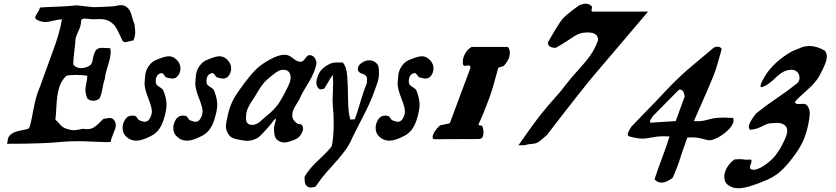

<svg xmlns="http://www.w3.org/2000/svg" viewBox="-20 -757 4457 1024"><path d="M17.6 9.8Q19.5 3.9 20.5 -4.4Q21.5 -12.7 22.9 -19Q24.4 -25.4 29.3 -31.2Q42 -45.9 58.6 -52.2Q75.2 -58.6 98.1 -62.5Q121.1 -66.4 134.8 -72.3Q143.6 -90.8 157.2 -167.5Q170.9 -244.1 193.4 -294.9L257.8 -472.7Q297.9 -577.1 310.5 -654.3Q293 -653.3 264.6 -646.5Q236.3 -639.6 222.7 -639.6Q198.2 -639.6 175.8 -652.3Q168 -656.2 168 -664.1Q168 -670.9 179.7 -689Q191.4 -707 193.4 -716.8Q213.9 -718.8 279.8 -721.2Q345.7 -723.6 388.7 -728.5Q473.6 -718.8 476.6 -718.8H488.3Q505.9 -718.8 532.7 -720.7Q559.6 -722.7 574.2 -722.7Q584 -722.7 600.6 -726.1Q617.2 -729.5 625 -729.5Q640.6 -729.5 650.4 -722.7Q666 -712.9 673.3 -698.2Q680.7 -683.6 685.5 -662.6Q690.4 -641.6 697.3 -628.9Q701.2 -597.7 701.2 -585.9Q701.2 -562.5 691.4 -541Q683.6 -541 668.9 -536.6Q654.3 -532.2 648.4 -532.2Q637.7 -532.2 632.8 -541Q626 -553.7 615.7 -577.1Q605.5 -600.6 595.7 -614.7Q585.9 -628.9 568.4 -640.6Q545.9 -655.3 511.7 -655.3Q505.9 -655.3 493.7 -654.8Q481.4 -654.3 474.6 -654.3H472.7Q465.8 -654.3 451.7 -656.2Q437.5 -658.2 431.6 -658.2Q412.1 -658.2 412.1 -640.6Q412.1 -620.1 398.9 -592.8Q385.7 -565.4 382.8 -550.8Q381.8 -526.4 376.5 -484.4Q371.1 -442.4 371.1 -423.8V-412.1Q386.7 -393.6 413.1 -393.6Q434.6 -393.6 457 -406.2Q470.7 -414.1 474.6 -439Q478.5 -463.9 487.8 -482.9Q497.1 -502 525.4 -502Q531.2 -502 543 -501Q554.7 -500 561.5 -500H568.4Q570.3 -486.3 570.3 -479.5Q570.3 -453.1 555.7 -407.2Q541 -361.3 539.1 -335.9Q532.2 -319.3 526.4 -284.7Q520.5 -250 509.8 -230.5Q494.1 -219.7 476.6 -219.7Q458 -219.7 445.3 -232.4Q435.5 -258.8 435.5 -278.3Q435.5 -291 440.4 -313.5Q445.3 -335.9 445.3 -348.6V-353.5Q410.2 -357.4 384.8 -357.4Q354.5 -357.4 334 -353.5Q306.6 -326.2 295.4 -289.6Q284.2 -252.9 281.2 -195.3Q278.3 -137.7 275.4 -119.1Q283.2 -112.3 293.5 -100.6Q303.7 -88.9 312.5 -81.5Q321.3 -74.2 334 -70.3Q357.4 -62.5 374 -62.5Q386.7 -62.5 423.8 -70.3Q432.6 -68.4 446.3 -68.4Q467.8 -68.4 483.9 -79.6Q500 -90.8 531.2 -123Q558.6 -127.9 563.5 -127.9Q579.1 -127.9 587.9 -117.2Q597.7 -105.5 597.7 -88.9Q597.7 -75.2 585 -45.9Q572.3 -16.6 570.3 0Q563.5 1 546.9 1Q530.3 1 478 -1.5Q425.8 -3.9 392.6 -3.9Q345.7 -3.9 306.6 0Q208 9.8 29.3 9.8Z M942.4 -392.6Q942.4 -372.1 930.7 -355Q918.9 -337.9 899.4 -337.9Q889.6 -337.9 868.2 -343.8Q862.3 -345.7 855.5 -356.4Q848.6 -367.2 842.8 -367.2H840.8Q810.5 -361.3 810.5 -323.2Q810.5 -322.3 811 -319.3Q811.5 -316.4 811.5 -314.5Q813.5 -302.7 830.6 -293Q847.7 -283.2 851.6 -273.4Q868.2 -231.4 868.2 -198.2Q868.2 -167 851.6 -115.2Q832 -55.7 788.1 -33.2Q739.3 -6.8 707 -6.8Q675.8 -6.8 654.3 -27.3Q633.8 -44.9 633.8 -74.2Q633.8 -99.6 648.4 -121.1Q661.1 -140.6 685.5 -140.6Q690.4 -140.6 700.2 -138.7Q707 -136.7 712.4 -127Q717.8 -117.2 723.6 -115.2Q743.2 -107.4 752 -107.4Q769.5 -107.4 779.8 -126.5Q790 -145.5 790 -163.1Q790 -184.6 770.5 -233.9Q751 -283.2 751 -311.5Q751 -321.3 752 -326.2Q752.9 -332 753.4 -343.3Q753.9 -354.5 754.9 -359.9Q755.9 -365.2 758.3 -374Q760.7 -382.8 764.6 -390.6Q783.2 -424.8 808.6 -435.5Q857.4 -457 879.9 -457Q904.3 -457 923.3 -437Q942.4 -417 942.4 -392.6Z M1212.9 -392.6Q1212.9 -372.1 1201.2 -355Q1189.5 -337.9 1169.9 -337.9Q1160.2 -337.9 1138.7 -343.8Q1132.8 -345.7 1126 -356.4Q1119.1 -367.2 1113.3 -367.2H1111.3Q1081.1 -361.3 1081.1 -323.2Q1081.1 -322.3 1081.5 -319.3Q1082 -316.4 1082 -314.5Q1084 -302.7 1101.1 -293Q1118.2 -283.2 1122.1 -273.4Q1138.7 -231.4 1138.7 -198.2Q1138.7 -167 1122.1 -115.2Q1102.5 -55.7 1058.6 -33.2Q1009.8 -6.8 977.5 -6.8Q946.3 -6.8 924.8 -27.3Q904.3 -44.9 904.3 -74.2Q904.3 -99.6 918.9 -121.1Q931.6 -140.6 956.1 -140.6Q960.9 -140.6 970.7 -138.7Q977.5 -136.7 982.9 -127Q988.3 -117.2 994.1 -115.2Q1013.7 -107.4 1022.5 -107.4Q1040 -107.4 1050.3 -126.5Q1060.5 -145.5 1060.5 -163.1Q1060.5 -184.6 1041 -233.9Q1021.5 -283.2 1021.5 -311.5Q1021.5 -321.3 1022.5 -326.2Q1023.4 -332 1023.9 -343.3Q1024.4 -354.5 1025.4 -359.9Q1026.4 -365.2 1028.8 -374Q1031.2 -382.8 1035.2 -390.6Q1053.7 -424.8 1079.1 -435.5Q1127.9 -457 1150.4 -457Q1174.8 -457 1193.8 -437Q1212.9 -417 1212.9 -392.6Z M1292 -125Q1292 -90.8 1327.1 -90.8Q1336.9 -90.8 1348.1 -96.2Q1359.4 -101.6 1366.7 -107.9Q1374 -114.3 1386.7 -126Q1399.4 -137.7 1406.2 -142.6Q1442.4 -171.9 1462.9 -200.7Q1483.4 -229.5 1507.8 -279.3Q1530.3 -322.3 1530.3 -339.8Q1530.3 -384.8 1491.2 -384.8Q1483.4 -384.8 1476.1 -382.8Q1468.8 -380.9 1460.9 -376Q1453.1 -371.1 1448.7 -368.2Q1444.3 -365.2 1434.1 -356.9Q1423.8 -348.6 1419.9 -345.7Q1408.2 -335.9 1398.9 -327.1Q1389.6 -318.4 1380.4 -306.2Q1371.1 -293.9 1367.2 -288.1Q1363.3 -282.2 1352.5 -264.2Q1341.8 -246.1 1337.9 -240.2Q1334 -233.4 1324.2 -219.2Q1314.5 -205.1 1311 -198.2Q1307.6 -191.4 1301.8 -179.2Q1295.9 -167 1293.9 -154.3Q1292 -141.6 1292 -125ZM1341.8 -15.6Q1319.3 -5.9 1297.9 -5.9Q1289.1 -5.9 1265.6 -9.8Q1262.7 -10.7 1254.9 -12.2Q1247.1 -13.7 1244.6 -14.2Q1242.2 -14.6 1235.4 -16.1Q1228.5 -17.6 1226.1 -19Q1223.6 -20.5 1218.3 -22.9Q1212.9 -25.4 1210 -27.8Q1207 -30.3 1203.6 -34.2Q1200.2 -38.1 1197.3 -43Q1184.6 -61.5 1184.6 -85Q1184.6 -97.7 1195.3 -144.5Q1207 -195.3 1226.6 -230Q1246.1 -264.6 1285.2 -316.4Q1319.3 -361.3 1345.2 -386.7Q1371.1 -412.1 1412.1 -435.5Q1462.9 -464.8 1496.1 -464.8H1503.9Q1520.5 -463.9 1543 -445.8Q1565.4 -427.7 1581.1 -427.7H1585.9Q1596.7 -428.7 1608.4 -445.8Q1620.1 -462.9 1629.9 -462.9H1632.8Q1662.1 -460 1668 -421.9Q1662.1 -376 1626 -317.4Q1589.8 -258.8 1580.1 -234.4Q1574.2 -221.7 1563 -204.6Q1551.8 -187.5 1545.4 -173.3Q1539.1 -159.2 1539.1 -142.6V-134.8Q1541 -118.2 1562.5 -99.6Q1566.4 -96.7 1577.6 -95.2Q1588.9 -93.8 1591.8 -87.9Q1596.7 -78.1 1596.7 -72.3Q1596.7 -60.5 1585.9 -41Q1575.2 -21.5 1550.8 -11.7Q1513.7 2.9 1497.1 2.9Q1478.5 2.9 1462.9 -7.8Q1459 -10.7 1455.6 -13.7Q1452.1 -16.6 1450.2 -21.5Q1448.2 -26.4 1446.8 -28.8Q1445.3 -31.2 1444.3 -37.6Q1443.4 -43.9 1442.9 -46.4Q1442.4 -48.8 1441.9 -56.6Q1441.4 -64.5 1441.4 -66.4V-72.3Q1441.4 -82 1445.8 -96.7Q1450.2 -111.3 1451.2 -117.2V-121.1Q1451.2 -124 1450.2 -124Q1447.3 -124 1438.5 -112.8Q1429.7 -101.6 1417.5 -86.4Q1405.3 -71.3 1398.4 -64.5Q1391.6 -57.6 1381.3 -46.4Q1371.1 -35.2 1362.8 -27.8Q1354.5 -20.5 1341.8 -15.6Z M1888.7 -389.6Q1888.7 -408.2 1909.2 -421.9Q1929.7 -435.5 1950.2 -435.5Q1967.8 -435.5 1983.4 -423.8Q1988.3 -419.9 1991.7 -415.5Q1995.1 -411.1 1996.6 -407.7Q1998 -404.3 1999 -397.9Q2000 -391.6 2000.5 -388.2Q2001 -384.8 2001 -376.5Q2001 -368.2 2001 -365.2V-360.4Q2001 -350.6 1999 -340.8Q1997.1 -331.1 1995.6 -325.2Q1994.1 -319.3 1989.7 -307.1Q1985.4 -294.9 1983.4 -289.1Q1967.8 -243.2 1950.7 -205.6Q1933.6 -168 1907.2 -117.7Q1880.9 -67.4 1866.2 -37.1Q1845.7 7.8 1836.9 21.5Q1810.5 63.5 1761.7 116.7Q1712.9 169.9 1692.4 197.3L1663.1 238.3Q1646.5 243.2 1638.7 243.2Q1604.5 243.2 1604.5 196.3V185.5Q1628.9 142.6 1679.7 95.7Q1730.5 48.8 1749 23.4Q1759.8 -23.4 1759.8 -101.6Q1759.8 -150.4 1754.9 -193.4Q1753.9 -204.1 1753.9 -222.7Q1753.9 -238.3 1755.4 -266.6Q1756.8 -294.9 1756.8 -311.5Q1756.8 -322.3 1754.9 -357.4Q1744.1 -343.8 1731 -320.3Q1717.8 -296.9 1708 -283.2Q1704.1 -283.2 1698.7 -281.7Q1693.4 -280.3 1689.5 -280.3Q1685.5 -280.3 1681.6 -283.2Q1667 -296.9 1667 -316.4Q1667 -331.1 1675.8 -353.5Q1691.4 -395.5 1743.2 -418Q1755.9 -423.8 1773.4 -423.8H1807.6Q1828.1 -403.3 1832 -348.6Q1835.9 -293.9 1836.4 -225.1Q1836.9 -156.2 1848.6 -119.1L1872.1 -121.1Q1882.8 -147.5 1900.4 -208Q1918 -268.6 1936.5 -312.5V-315.4Q1936.5 -319.3 1937 -325.7Q1937.5 -332 1937.5 -335Q1937.5 -347.7 1929.7 -354.5Q1921.9 -361.3 1913.1 -363.3Q1904.3 -365.2 1896.5 -371.6Q1888.7 -377.9 1888.7 -389.6Z M2292 -392.6Q2292 -372.1 2280.3 -355Q2268.6 -337.9 2249 -337.9Q2239.3 -337.9 2217.8 -343.8Q2211.9 -345.7 2205.1 -356.4Q2198.2 -367.2 2192.4 -367.2H2190.4Q2160.2 -361.3 2160.2 -323.2Q2160.2 -322.3 2160.6 -319.3Q2161.1 -316.4 2161.1 -314.5Q2163.1 -302.7 2180.2 -293Q2197.3 -283.2 2201.2 -273.4Q2217.8 -231.4 2217.8 -198.2Q2217.8 -167 2201.2 -115.2Q2181.6 -55.7 2137.7 -33.2Q2088.9 -6.8 2056.6 -6.8Q2025.4 -6.8 2003.9 -27.3Q1983.4 -44.9 1983.4 -74.2Q1983.4 -99.6 1998 -121.1Q2010.7 -140.6 2035.2 -140.6Q2040 -140.6 2049.8 -138.7Q2056.6 -136.7 2062 -127Q2067.4 -117.2 2073.2 -115.2Q2092.8 -107.4 2101.6 -107.4Q2119.1 -107.4 2129.4 -126.5Q2139.6 -145.5 2139.6 -163.1Q2139.6 -184.6 2120.1 -233.9Q2100.6 -283.2 2100.6 -311.5Q2100.6 -321.3 2101.6 -326.2Q2102.5 -332 2103 -343.3Q2103.5 -354.5 2104.5 -359.9Q2105.5 -365.2 2107.9 -374Q2110.4 -382.8 2114.3 -390.6Q2132.8 -424.8 2158.2 -435.5Q2207 -457 2229.5 -457Q2253.9 -457 2272.9 -437Q2292 -417 2292 -392.6Z M2458 -405.3Q2448.2 -405.3 2448.2 -426.8Q2448.2 -449.2 2461.4 -472.2Q2474.6 -495.1 2495.1 -506.8H2688.5Q2699.2 -495.1 2699.2 -474.6Q2699.2 -443.4 2670.9 -410.2Q2668 -407.2 2667 -405.3Q2667 -404.3 2665 -404.3Q2656.2 -402.3 2637.7 -395.5Q2634.8 -385.7 2625 -350.6Q2615.2 -315.4 2613.3 -308.1Q2611.3 -300.8 2603 -273.9Q2594.7 -247.1 2589.8 -234.9Q2585 -222.7 2575.7 -197.8Q2566.4 -172.9 2556.2 -148.4Q2545.9 -124 2532.2 -93.8Q2532.2 -87.9 2541 -87.9Q2549.8 -87.9 2551.8 -85Q2558.6 -69.3 2558.6 -51.8Q2558.6 -16.6 2536.1 -15.6L2297.9 -14.6Q2287.1 -14.6 2287.1 -25.4Q2287.1 -37.1 2298.3 -55.2Q2309.6 -73.2 2323.2 -85Q2329.1 -90.8 2337.9 -90.8L2378.9 -99.6L2489.3 -395.5Q2488.3 -408.2 2476.6 -408.2Q2473.6 -408.2 2467.3 -406.7Q2460.9 -405.3 2458 -405.3Z M2745.1 17.6Q2825.2 -97.7 2867.2 -149.9Q2909.2 -202.1 2939 -234.4Q2968.8 -266.6 3004.9 -314.5Q3026.4 -342.8 3065.4 -385.3Q3104.5 -427.7 3128.9 -462.4Q3153.3 -497.1 3169.9 -543Q3169.9 -584 3114.3 -584Q3091.8 -584 3074.7 -578.6Q3057.6 -573.2 3045.4 -565.4Q3033.2 -557.6 3004.4 -538.6Q2975.6 -519.5 2944.3 -502Q2902.3 -502 2902.3 -529.3V-531.2Q2959 -630.9 2979 -654.8Q2999 -678.7 3067.4 -727.5Q3088.9 -737.3 3103.5 -737.3Q3122.1 -737.3 3135.7 -723.6Q3139.6 -720.7 3136.2 -710.4Q3132.8 -700.2 3137.7 -695.3H3436.5Q3351.6 -594.7 3269 -498Q3186.5 -401.4 3153.8 -362.8Q3121.1 -324.2 3058.6 -245.1Q2996.1 -166 2895.5 -35.2Q2889.6 -31.2 2876 -19Q2862.3 -6.8 2851.1 0.5Q2839.8 7.8 2830.1 8.8Q2812.5 10.7 2801.8 12.2Q2791 13.7 2788.1 14.6Q2785.2 15.6 2781.2 16.6Q2777.3 17.6 2770 17.6Q2762.7 17.6 2745.1 17.6Z M3568.4 190.4Q3536.1 216.8 3507.8 216.8Q3485.4 216.8 3470.7 199.2Q3490.2 140.6 3513.2 79.6Q3536.1 18.6 3550.8 -29.3Q3538.1 -30.3 3517.6 -30.3Q3488.3 -30.3 3456.1 -23.9Q3423.8 -17.6 3407.2 -17.6Q3378.9 -17.6 3336.9 -29.3Q3328.1 -32.2 3328.1 -40Q3328.1 -51.8 3347.7 -82Q3417 -153.3 3477.1 -215.8Q3537.1 -278.3 3550.8 -293.5Q3564.5 -308.6 3601.6 -343.8Q3638.7 -378.9 3669.4 -404.3Q3700.2 -429.7 3788.1 -503.9Q3796.9 -507.8 3807.6 -507.8Q3823.2 -507.8 3829.1 -495.1Q3818.4 -456.1 3811 -431.2Q3803.7 -406.2 3797.9 -387.7Q3792 -369.1 3779.8 -339.8Q3767.6 -310.5 3759.3 -290.5Q3751 -270.5 3726.1 -214.4Q3701.2 -158.2 3680.7 -111.3Q3688.5 -110.4 3702.1 -110.4Q3727.5 -110.4 3760.3 -120.1Q3793 -129.9 3840.8 -129.9Q3851.6 -129.9 3890.6 -127.9Q3892.6 -120.1 3892.6 -117.2Q3892.6 -93.8 3867.7 -67.9Q3842.8 -42 3808.6 -23.4Q3780.3 -8.8 3762.7 -8.8Q3754.9 -8.8 3727.1 -16.6Q3699.2 -24.4 3666 -24.4Q3663.1 -24.4 3656.2 -23.9Q3649.4 -23.4 3645.5 -23.4Q3627 28.3 3615.7 62Q3604.5 95.7 3601.6 105.5Q3598.6 115.2 3591.3 134.3Q3584 153.3 3568.4 190.4ZM3584 -111.3 3631.8 -243.2Q3626 -279.3 3606.4 -279.3Q3605.5 -279.3 3603.5 -278.8Q3601.6 -278.3 3600.6 -278.3L3461.9 -137.7Q3446.3 -115.2 3446.3 -108.4Q3446.3 -106.4 3448.2 -102.5Z M4178.7 -58.6Q4178.7 -80.1 4163.1 -90.8Q4147.5 -101.6 4125 -101.6Q4116.2 -101.6 4089.8 -99.6Q4072.3 -98.6 4043.5 -83Q4014.6 -67.4 3980.5 -64.5Q3973.6 -71.3 3973.6 -81.1Q3973.6 -102.5 4012.7 -152.3Q4069.3 -197.3 4124.5 -234.4Q4179.7 -271.5 4228.5 -310.5Q4244.1 -322.3 4244.1 -341.8Q4244.1 -360.4 4232.4 -372.6Q4220.7 -384.8 4202.1 -384.8Q4187.5 -384.8 4174.8 -380.9Q4148.4 -374 4112.8 -338.9Q4077.1 -303.7 4045.9 -293Q4043.9 -292 4041 -292Q4036.1 -292 4036.1 -297.9Q4036.1 -309.6 4056.6 -345.7Q4104.5 -426.8 4204.1 -483.4Q4214.8 -488.3 4225.1 -492.2Q4235.4 -496.1 4240.7 -498Q4246.1 -500 4250.5 -502.4Q4254.9 -504.9 4257.8 -505.4Q4260.7 -505.9 4262.7 -506.8Q4264.6 -507.8 4267.6 -508.3Q4270.5 -508.8 4272.9 -509.3Q4275.4 -509.8 4281.2 -510.3Q4287.1 -510.7 4292 -511.7H4295.9Q4336.9 -511.7 4379.9 -486.3Q4389.6 -472.7 4389.6 -454.1Q4389.6 -422.9 4347.7 -348.6Q4329.1 -315.4 4282.2 -274.4Q4235.4 -233.4 4219.7 -213.9Q4220.7 -202.1 4237.3 -202.1Q4241.2 -202.1 4250 -202.6Q4258.8 -203.1 4262.7 -203.1Q4277.3 -203.1 4283.2 -196.3Q4298.8 -177.7 4298.8 -151.4Q4298.8 -134.8 4292 -99.6Q4281.2 -44.9 4263.2 -4.9Q4245.1 35.2 4207 85Q4172.9 129.9 4143.6 156.2Q4114.3 182.6 4071.3 202.1Q3966.8 247.1 3918.9 247.1Q3887.7 247.1 3865.2 231.4Q3842.8 215.8 3842.8 185.5Q3842.8 162.1 3857.4 136.7Q3872.1 111.3 3896.5 93.8Q3914.1 91.8 3930.7 91.8Q3937.5 91.8 3945.3 93.3Q3953.1 94.7 3963.9 94.7Q3965.8 94.7 3972.7 94.2Q3979.5 93.8 3984.4 93.8Q3988.3 96.7 3988.3 102.5Q3988.3 107.4 3983.9 118.7Q3979.5 129.9 3979.5 134.8Q3979.5 148.4 4001 148.4Q4018.6 148.4 4050.8 128.9Q4089.8 103.5 4113.8 74.2Q4137.7 44.9 4159.2 0Q4178.7 -39.1 4178.7 -58.6Z"/></svg>

Font: Essays1743
Style: Italic
Weight: 500
Italic angle: -10°
Designer: Based on the typeface in a 1743 English translation of the essays of Montaigne.  PostScript/TrueType font designed by Jo
Version: Version 002.100